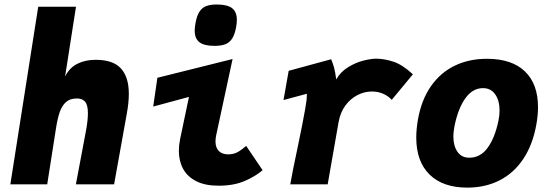

<svg xmlns="http://www.w3.org/2000/svg" viewBox="-20 -820 2440 854"><path d="M150 -790H318L269.5 -479.5Q288.5 -518.5 323.8 -536.2Q359 -554 405.5 -554Q483.5 -554 518.2 -515.2Q553 -476.5 553 -403Q553 -362.5 544 -314.5L487.5 0H317.5L362 -236Q371 -282.5 371 -316.5Q371 -352.5 358.8 -367.2Q346.5 -382 321.5 -382Q292.5 -382 274.5 -366.8Q256.5 -351.5 246.2 -323Q236 -294.5 229 -249L190 0H26Z M775.5 -149.5Q775.5 -172.5 781 -201L820.5 -389L661.5 -346L680 -474L1014.5 -557.5L941.5 -218Q938.5 -204 938.5 -190.5Q938.5 -164 952.8 -148.8Q967 -133.5 995.5 -133.5Q1018.5 -133.5 1036.5 -143.2Q1054.5 -153 1075 -171L1148 -63Q1117 -36 1068.2 -15Q1019.5 6 952.5 6Q892.5 6 853 -14Q813.5 -34 794.5 -69Q775.5 -104 775.5 -149.5ZM846 -684Q846 -698.5 850 -719.5Q856 -751.5 867.8 -769Q879.5 -786.5 897.8 -793.2Q916 -800 944 -800Q991.5 -800 1012.5 -783.5Q1033.5 -767 1033.5 -732Q1033.5 -715.5 1030 -698Q1024 -666.5 1012.8 -648.8Q1001.5 -631 983 -623.5Q964.5 -616 934 -616Q888 -616 867 -632.2Q846 -648.5 846 -684Z M1304 -165Q1327.5 -277.5 1337 -332.5Q1341.5 -360.5 1343 -371Q1344.5 -381.5 1345 -403L1241 -375L1264 -505L1453 -556.5Q1461.5 -536 1466.2 -518.2Q1471 -500.5 1475.5 -466.5Q1494.5 -500.5 1528.5 -521.2Q1562.5 -542 1596.5 -550.5Q1630.5 -559 1653 -559Q1688 -559 1728.8 -546Q1769.5 -533 1816.5 -489.5L1722.5 -376Q1707.5 -392.5 1684.5 -402.8Q1661.5 -413 1634.5 -413Q1601 -413 1569.8 -397Q1538.5 -381 1516 -350.2Q1493.5 -319.5 1486 -277L1437.5 0H1271Q1281.5 -60 1304 -165Z M1831.5 -208Q1831.5 -246 1839 -288.5Q1854.5 -376 1896.8 -436.5Q1939 -497 2002.5 -527.8Q2066 -558.5 2145.5 -558.5Q2256.5 -558.5 2314.8 -502.5Q2373 -446.5 2373 -343.5Q2373 -307 2365.5 -265.5Q2349.5 -176 2307.5 -113Q2265.5 -50 2202 -17.8Q2138.5 14.5 2058.5 14.5Q1950 14.5 1890.8 -43.5Q1831.5 -101.5 1831.5 -208ZM2197 -283Q2202 -306 2202 -328.5Q2202 -373 2182.5 -400.5Q2163 -428 2128.5 -428Q2082 -428 2049.8 -382.8Q2017.5 -337.5 2001.5 -259Q1996.5 -232.5 1996.5 -213.5Q1996.5 -171 2014.8 -144.8Q2033 -118.5 2067.5 -118.5Q2117 -118.5 2149.2 -163Q2181.5 -207.5 2197 -283Z"/></svg>

Font: JuliaMono Black
Style: Italic
Weight: 900
Italic angle: -9°
Monospace: yes
Designer: cormullion
Foundry: corm
Version: Version 0.057; ttfautohint (v1.8.4)